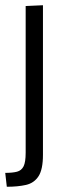

<svg xmlns="http://www.w3.org/2000/svg" viewBox="-20 -543 262 733"><path d="M6 170 0 117Q28 117 45 112.5Q62 108 70 92Q78 76 78 40V-520L144 -523V48Q144 104 127 130Q110 156 79 163Q48 170 6 170Z"/></svg>

Font: Murecho Light
Style: Regular
Weight: 300
Designer: Neil Summerour
Foundry: Positype
Version: Version 1.010; ttfautohint (v1.8.3)